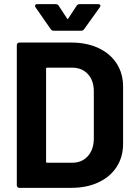

<svg xmlns="http://www.w3.org/2000/svg" viewBox="-20 -905 658 925"><path d="M61 -12V-688Q61 -693 64.5 -696.5Q68 -700 73 -700H323Q398 -700 454.5 -673.5Q511 -647 542 -599Q573 -551 573 -488V-212Q573 -149 542 -101Q511 -53 454.5 -26.5Q398 0 323 0H73Q68 0 64.5 -3.5Q61 -7 61 -12ZM207 -121H328Q374 -121 402.5 -152Q431 -183 432 -235V-465Q432 -517 403.5 -548Q375 -579 327 -579H207Q202 -579 202 -574V-126Q202 -121 207 -121ZM149 -877Q149 -885 159 -885H249Q258 -885 263 -877L303 -816Q306 -810 309 -816L349 -877Q354 -885 363 -885H453Q461 -885 463 -880.5Q465 -876 461 -870L385 -764Q380 -757 371 -757H238Q229 -757 224 -765L151 -870Q149 -873 149 -877Z"/></svg>

Font: UMi
Style: Bold
Weight: 700
Designer: Peter Middis
Foundry: We Are UMi
Version: Version 1.0